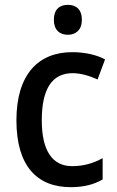

<svg xmlns="http://www.w3.org/2000/svg" viewBox="-20 -765 483 795"><path d="M261 -745C227 -745 203 -726 203 -683C203 -641 227 -621 261 -621C294 -621 319 -641 319 -683C319 -726 295 -745 261 -745ZM273 10C327 10 369 -1 405 -22V-110C368 -90 328 -77 279 -77C196 -77 153 -142 153 -267C153 -396 195 -462 281 -462C314 -462 351 -451 384 -436L415 -519C382 -537 334 -549 279 -549C138 -549 48 -456 48 -267C48 -78 133 10 273 10Z"/></svg>

Font: Noto Sans Devanagari UI SemiCondensed Medium
Style: Regular
Weight: 500
Width: 4
Designer: Jelle Bosma - Monotype Design Team
Foundry: Monotype Imaging Inc.
Version: Version 2.004